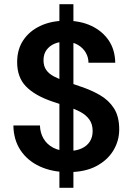

<svg xmlns="http://www.w3.org/2000/svg" viewBox="-20 -811 636 918"><path d="M264 87V-791H331V87ZM306 12Q230 12 171 -15Q112 -42 78.5 -92Q45 -142 44 -211H171Q172 -176 188 -148.5Q204 -121 234 -105Q264 -89 306 -89Q342 -89 368.5 -100.5Q395 -112 409 -133.5Q423 -155 423 -184Q423 -217 407.5 -239Q392 -261 365 -275.5Q338 -290 303 -301.5Q268 -313 229 -326Q147 -354 104.5 -397.5Q62 -441 62 -514Q62 -575 91.5 -619Q121 -663 173.5 -687.5Q226 -712 295 -712Q365 -712 417.5 -687Q470 -662 500 -617.5Q530 -573 531 -511H403Q403 -537 390 -559.5Q377 -582 352.5 -596.5Q328 -611 293 -611Q263 -612 239.5 -601.5Q216 -591 202 -571.5Q188 -552 188 -523Q188 -495 201 -476.5Q214 -458 238 -445.5Q262 -433 293.5 -422Q325 -411 363 -398Q415 -381 457.5 -356.5Q500 -332 525 -293Q550 -254 550 -192Q550 -138 522 -91.5Q494 -45 440 -16.5Q386 12 306 12Z"/></svg>

Font: DM Sans 17pt SemiBold
Style: Regular
Weight: 600
Version: Version 4.004;gftools[0.9.30]